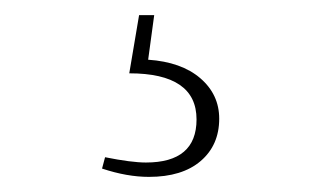

<svg xmlns="http://www.w3.org/2000/svg" viewBox="-20 -20 440 254"><path d="M184 0 176 59Q220 62 245 83.5Q270 105 270 137Q270 172 245.5 193Q221 214 177 214Q148 214 115 203L119 188Q154 195 173 195Q240 195 240 138Q240 77 151 77L164 0Z"/></svg>

Font: TypoPRO Source Serif Pro
Style: Regular
Weight: 200
Designer: Frank Grießhammer
Foundry: Adobe Systems Incorporated
Version: Version 1.017;PS (version unavailable);hotconv 1.0.79;makeot